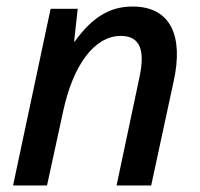

<svg xmlns="http://www.w3.org/2000/svg" viewBox="-20 -568 614 588"><path d="M20 0H124L174 -230C204 -367 268 -458 350 -458C412 -458 424 -410 407 -331L337 0H443L512 -320C542 -456 504 -548 386 -548C314 -548 261 -513 209 -441H207L218 -541H135Z"/></svg>

Font: Noto Sans Medium
Style: Italic
Weight: 500
Italic angle: -12°
Designer: Monotype Design Team
Foundry: Monotype Imaging Inc.
Version: Version 2.013